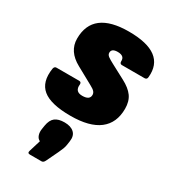

<svg xmlns="http://www.w3.org/2000/svg" viewBox="-196 -604 865 984"><g transform="rotate(30 237.0 -112.0)"><path d="M225 12Q108 12 60 -27.5Q12 -67 25 -151Q28 -166 40 -166H174Q188 -166 187 -151Q182 -107 226 -107Q270 -107 270 -137Q270 -148 262.5 -156.5Q255 -165 236 -175L136 -230Q57 -273 57 -348Q57 -512 270 -512Q488 -512 473 -360Q472 -345 458 -345H324Q311 -345 311 -360Q313 -393 272 -393Q236 -393 236 -368Q236 -356 247.5 -347.5Q259 -339 282 -327L365 -283Q409 -260 429.5 -231.5Q450 -203 450 -159Q450 -75 393.5 -31.5Q337 12 225 12ZM145 288Q129 288 134 272L155 203Q141 197 135 180Q129 163 133 141L136 122Q142 86 161.5 71Q181 56 217 56Q254 56 273.5 74Q293 92 288 126L285 147Q283 161 278.5 173Q274 185 266 202L232 273Q225 288 214 288Z"/></g></svg>

Font: Sofia Sans ExtraBlack
Style: Italic
Weight: 1000
Italic angle: -9°
Designer: Botio Nikoltchev, Ani Petrova
Foundry: lettersoup
Version: Version 4.100; ttfautohint (v1.8.4.7-5d5b)